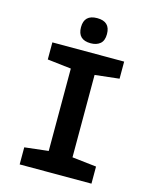

<svg xmlns="http://www.w3.org/2000/svg" viewBox="-132 -999 865 1085"><g transform="rotate(15 300.0 -456.0)"><path d="M376 -839Q376 -912 300 -912Q224 -912 224 -839Q224 -765 300 -765Q334 -765 355 -782.5Q376 -800 376 -839ZM510 0V-100L368 -116V-598L510 -614V-714H90V-614L229 -598V-116L90 -100V0Z"/></g></svg>

Font: Noto Sans Mono UI
Style: Bold
Weight: 700
Designer: Monotype Design team
Foundry: Monotype Imaging Inc.
Version: 1.000